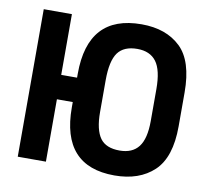

<svg xmlns="http://www.w3.org/2000/svg" viewBox="-78 -788 971 885"><g transform="rotate(10 407.0 -346.0)"><path d="M58.6 -690.4H190.4V-406.2H264.6V-424.8Q264.6 -700.2 515.6 -700.2Q630.9 -700.2 698.2 -635.7Q764.6 -572.3 764.6 -424.8V-266.6Q764.6 -121.1 696.3 -56.6Q627.9 7.8 511.7 7.8Q264.6 7.8 264.6 -266.6V-292H190.4V0H58.6ZM604.5 -147.5Q633.8 -185.5 633.8 -268.6V-418Q633.8 -506.8 604.5 -545.9Q575.2 -585 515.6 -585Q453.1 -585 424.8 -546.9Q396.5 -507.8 396.5 -418V-268.6Q396.5 -185.5 424.8 -146.5Q452.1 -109.4 515.6 -109.4Q575.2 -109.4 604.5 -147.5Z"/></g></svg>

Font: Dinish
Style: Bold
Weight: 700
Designer: Bert Driehuis
Foundry: Playbeing
Version: Version 3.006; git-39231f3c-release